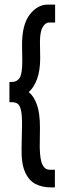

<svg xmlns="http://www.w3.org/2000/svg" viewBox="-20 -721 290 836"><path d="M201 95Q165 95 135.5 80.5Q106 66 89 28Q72 -10 74 -80L76 -180Q76 -224 70.5 -244.5Q65 -265 55 -270.5Q45 -276 31 -276H21V-364H31Q53 -364 65 -381Q77 -398 77 -455L76 -527Q76 -614 109.5 -657.5Q143 -701 188 -701H220V-623H193Q178 -623 166 -603Q154 -583 154 -538L155 -468Q155 -413 141 -376Q127 -339 105 -320Q127 -303 140.5 -266Q154 -229 154 -165L153 -81Q154 -25 165 -3.5Q176 18 196 18H219V95Z"/></svg>

Font: Inconsolata UltraCondensed ExtraBold
Style: Regular
Weight: 800
Width: 1
Monospace: yes
Designer: Raph Levien, Cyreal, Brenton Simpson
Foundry: Raph Levien, Cyreal, Google
Version: Version 3.001; ttfautohint (v1.8.2.53-6de2)